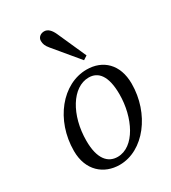

<svg xmlns="http://www.w3.org/2000/svg" viewBox="-188 -858 863 968"><g transform="rotate(-30 243.5 -374.0)"><path d="M220 13C360 13 476 -138 476 -312C476 -425 408 -487 314 -487C173 -487 54 -343 54 -163C54 -49 128 13 220 13ZM231 -27C175 -27 134 -70 134 -176C134 -325 208 -447 303 -447C358 -447 396 -405 396 -296C396 -162 330 -27 231 -27ZM350 -549C325 -605 300 -661 275 -717C263 -743 247 -761 225 -761C205 -761 187 -748 187 -727C187 -710 192 -696 208 -677C248 -629 287 -582 327 -534L350 -549Z"/></g></svg>

Font: Source Serif Variable
Style: Italic
Weight: 389
Italic angle: -12°
Designer: Frank Grießhammer
Foundry: Adobe Systems Incorporated
Version: Version 3.001;hotconv 1.0.111;makeotfexe 2.5.65597